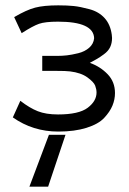

<svg xmlns="http://www.w3.org/2000/svg" viewBox="-20 -481 484 718"><path d="M28 -42 56 -104Q91 -77 121.5 -65Q152 -53 197 -53Q275 -53 308 -78Q341 -103 341 -135Q341 -147 336 -160.5Q331 -174 307 -191.5Q283 -209 242 -214Q229 -216 185 -216H138V-272H195Q212 -272 230 -274Q248 -276 272.5 -282Q297 -288 313.5 -302.5Q330 -317 332 -338Q330 -400 197 -400Q149 -400 126 -392Q103 -384 61 -357L33 -417Q79 -444 111.5 -452.5Q144 -461 198 -461Q231 -461 255.5 -458.5Q280 -456 315 -446.5Q350 -437 371.5 -413Q393 -389 398 -351Q398 -349 398.5 -345Q399 -341 399 -339Q399 -320 392 -305Q385 -290 368.5 -278Q352 -266 344 -261.5Q336 -257 316 -246Q355 -232 382.5 -203.5Q410 -175 410 -133Q410 -109 400.5 -86Q391 -63 369.5 -40Q348 -17 303.5 -3Q259 11 198 11Q103 11 28 -42ZM90 217 163 23H225L160 217Z"/></svg>

Font: CMU Sans Serif
Style: Medium
Weight: 500
Version: Version 0.7.0